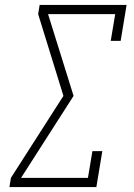

<svg xmlns="http://www.w3.org/2000/svg" viewBox="-20 -755 540 775"><path d="M18 0 24 -37 236 -368 134 -698 140 -735H491L467 -590H427L445 -698H174L277 -368L65 -37H335L353 -145H393L369 0Z"/></svg>

Font: Iosevka Curly Slab XLtObl
Style: Regular
Weight: 200
Italic angle: -9°
Monospace: yes
Designer: Belleve Invis
Foundry: Belleve Invis
Version: Version 11.1.0; ttfautohint (v1.8.3)